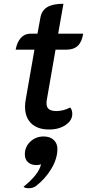

<svg xmlns="http://www.w3.org/2000/svg" viewBox="-20 -679 472 1020"><path d="M113 -112Q113 -133 117 -152L163 -415H63Q71 -456 91 -478Q111 -500 141 -500H179L195 -587Q202 -624 231.5 -641.5Q261 -659 317 -659L289 -500H422Q415 -456 393 -435.5Q371 -415 332 -415H275L230 -156Q227 -143 227 -131Q227 -109 240 -99Q253 -89 280 -89Q316 -89 353 -108Q364 -95 364 -74Q364 -39 328.5 -15Q293 9 241 9Q180 9 146.5 -23Q113 -55 113 -112ZM198 193Q190 198 173 198Q146 198 129 183Q112 168 112 141Q112 101 141 73.5Q170 46 212 46Q246 46 265.5 64.5Q285 83 285 112Q285 164 252.5 218Q220 272 170 310Q154 321 132 321Q113 321 105 313Q188 246 198 193Z"/></svg>

Font: K2D SemiBold
Style: Italic
Weight: 600
Italic angle: -10°
Designer: Katatrad Aksorn Co.,Ltd.
Foundry: Cadson Demak Co.,Ltd.
Version: Version 1.000; ttfautohint (v1.6)